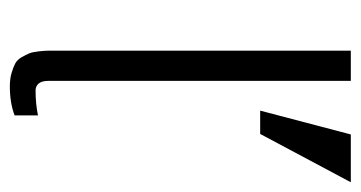

<svg xmlns="http://www.w3.org/2000/svg" viewBox="-193 -537 740 394"><g transform="rotate(90 177.0 -340.0)"><path d="M157.2 9.8Q141.6 9.8 129.9 6.3Q118.2 2.9 110.4 -1.2Q102.5 -5.4 97.4 -14.4Q92.3 -23.4 89.6 -29.8Q86.9 -36.1 85.4 -49.3Q84 -62.5 84 -68.8Q84 -75.2 84 -90.3Q84 -96.2 84 -99.1V-689.9H146V-68.8Q146 -48.3 159.7 -43.9Q162.6 -43 166 -43Q192.4 -43 216.8 -47.9V0Q191.4 9.8 157.2 9.8ZM207 -503.9 255.9 -689.9H354L254.9 -503.9Z"/></g></svg>

Font: HK Grotesk Light
Style: Regular
Weight: 300
Designer: Alfredo Marco Pradil and Stefan Peev
Foundry: Hanken Design Co.
Version: Version 1.045;PS 001.045;hotconv 1.0.88;makeotf.lib2.5.64775